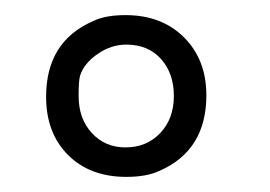

<svg xmlns="http://www.w3.org/2000/svg" viewBox="-20 -551 357 254"><path d="M147 -317Q99 -317 70 -346Q41 -375 41 -423Q41 -496 103 -523Q119 -531 146 -531Q194 -531 223.5 -501.5Q253 -472 253 -425Q253 -352 191 -325Q174 -317 147 -317ZM147 -492Q127 -492 109 -479.5Q91 -467 86 -451Q84 -445 84 -424Q84 -394 101.5 -375Q119 -356 146 -356Q174 -356 192 -375Q210 -394 210 -424Q210 -454 193 -473Q176 -492 147 -492Z"/></svg>

Font: Bhavuka
Style: Regular
Weight: 400
Version: 2.94.0; ttfautohint (v1.2) -l 7 -r 28 -G 50 -x 13 -D deva -f